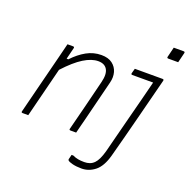

<svg xmlns="http://www.w3.org/2000/svg" viewBox="-161 -898 1241 1262"><g transform="rotate(20 459.5 -267.0)"><path d="M841 -744H910Q921 -744 918 -733L901 -664H832Q821 -664 824 -675ZM94 0H55Q43 0 47 -11Q73 -115 99.5 -219Q126 -323 152 -426L177 -526H216Q227 -526 224 -515Q219 -495 214 -475Q209 -455 204 -435H216Q260 -482 308.5 -509Q357 -536 412 -536Q460 -536 488.5 -514.5Q517 -493 526.5 -459Q536 -425 526 -386L454 -98Q448 -76 442 -51.5Q436 -27 429 0H390Q378 0 382 -11Q405 -100 427.5 -190Q450 -280 472 -369Q487 -429 469 -460Q451 -491 406 -491Q360 -491 305 -457Q250 -423 182 -349Q160 -262 138 -174.5Q116 -87 94 0ZM842 -526Q853 -526 850 -515Q817 -387 778.5 -236Q740 -85 700 63Q678 143 635.5 176.5Q593 210 542 210Q506 210 479.5 203.5Q453 197 445 189Q442 186 443 180Q445 172 447 164.5Q449 157 451 148H463Q482 157 501 160.5Q520 164 545 164Q565 164 582 158Q599 152 613 138Q638 113 656 48Q670 -6 687 -73Q704 -140 722.5 -211Q741 -282 759 -352Q777 -422 792 -482H646Q636 -482 639 -493L648 -526Z"/></g></svg>

Font: Recursive Sn Lnr St Lt
Style: Italic
Weight: 300
Italic angle: -15°
Version: Version 1.079;hotconv 1.0.112;makeotfexe 2.5.65598; ttfautoh